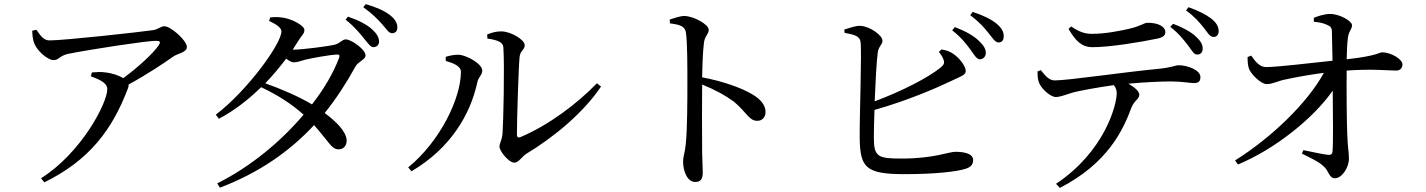

<svg xmlns="http://www.w3.org/2000/svg" viewBox="-20 -845 6950 936"><path d="M137 -695C138 -671 140 -648 149 -629C163 -596 213 -552 241 -552C267 -552 271 -573 310 -582C419 -604 693 -646 740 -646C760 -646 765 -642 753 -623C725 -583 653 -517 581 -464C561 -476 530 -488 493 -492C473 -495 455 -494 428 -492L423 -473C466 -457 503 -441 503 -410C503 -343 377 -100 180 24L196 44C414 -63 527 -211 604 -415C607 -422 607 -428 607 -433C695 -481 781 -538 824 -569C847 -585 891 -589 891 -616C891 -648 812 -717 782 -717C763 -717 752 -702 726 -698C665 -689 294 -648 222 -648C192 -648 179 -670 157 -700Z M1633 -563C1606 -491 1561 -413 1501 -336C1436 -375 1349 -412 1273 -439C1310 -477 1344 -518 1375 -559C1389 -548 1403 -541 1412 -541C1428 -541 1447 -548 1468 -554C1501 -562 1590 -578 1622 -579C1633 -580 1638 -576 1633 -563ZM1407 -603C1417 -618 1426 -632 1435 -647C1450 -672 1464 -680 1464 -699C1464 -719 1407 -752 1359 -759C1334 -763 1315 -762 1297 -760L1292 -743C1326 -727 1352 -710 1352 -692C1352 -632 1186 -403 1032 -286L1047 -266C1121 -305 1191 -359 1253 -420C1331 -383 1400 -340 1460 -286C1350 -156 1203 -33 1039 49L1052 70C1243 -3 1391 -106 1511 -235C1581 -157 1597 -116 1630 -117C1655 -117 1670 -134 1670 -161C1668 -203 1621 -251 1563 -294C1619 -364 1668 -439 1713 -521C1726 -545 1762 -554 1762 -575C1762 -605 1691 -653 1666 -653C1647 -653 1638 -633 1611 -627C1584 -620 1455 -603 1411 -603ZM1665 -749C1709 -714 1733 -684 1754 -658C1774 -634 1786 -615 1801 -615C1818 -616 1828 -627 1828 -643C1827 -664 1817 -681 1793 -703C1767 -726 1727 -747 1676 -764ZM1751 -810C1799 -775 1820 -752 1842 -728C1864 -704 1874 -683 1892 -683C1908 -684 1918 -694 1917 -712C1917 -734 1905 -753 1879 -773C1852 -793 1817 -809 1763 -825Z M2356 -657C2406 -650 2433 -639 2434 -613C2440 -517 2434 -252 2430 -197C2427 -157 2415 -150 2415 -130C2415 -108 2461 -52 2487 -52C2509 -52 2524 -82 2547 -96C2680 -176 2824 -295 2910 -423L2890 -439C2791 -337 2653 -234 2518 -177C2507 -172 2500 -176 2500 -189C2500 -264 2508 -518 2513 -568C2517 -600 2538 -602 2538 -625C2538 -652 2469 -692 2424 -692C2401 -692 2382 -688 2355 -677ZM2227 -495C2227 -367 2127 -157 1970 -29L1986 -10C2176 -122 2273 -286 2307 -444C2312 -469 2331 -479 2331 -501C2331 -534 2255 -576 2217 -578C2193 -579 2170 -573 2153 -568V-548C2180 -540 2227 -526 2227 -495Z M3246 -731C3295 -725 3320 -717 3324 -685C3331 -636 3331 -523 3331 -442C3331 -370 3331 -215 3323 -141C3319 -101 3310 -81 3310 -58C3310 -12 3330 42 3369 42C3396 42 3406 28 3406 -6C3406 -22 3404 -53 3403 -99C3402 -200 3402 -355 3403 -433C3467 -407 3516 -380 3557 -350C3621 -297 3631 -256 3672 -256C3698 -256 3712 -276 3712 -299C3712 -335 3685 -362 3651 -383C3596 -417 3500 -450 3403 -468C3404 -525 3406 -593 3412 -638C3416 -671 3435 -677 3435 -700C3435 -726 3361 -767 3316 -767C3295 -767 3272 -758 3245 -750Z M4557 -592C4564 -583 4574 -570 4579 -556C4586 -538 4582 -530 4566 -516C4503 -465 4375 -400 4244 -351C4248 -445 4253 -546 4259 -589C4263 -620 4282 -626 4282 -647C4282 -673 4220 -717 4174 -719C4150 -720 4120 -708 4096 -701L4097 -685C4147 -676 4171 -668 4175 -642C4182 -600 4170 -278 4171 -173C4173 -29 4199 4 4389 4C4539 4 4642 -8 4687 -22C4709 -29 4724 -40 4724 -65C4724 -92 4691 -105 4637 -105C4606 -105 4531 -72 4377 -72C4260 -72 4240 -80 4240 -174C4240 -200 4241 -251 4243 -309C4408 -356 4546 -416 4623 -453C4661 -472 4688 -478 4688 -499C4688 -521 4660 -560 4628 -582C4611 -594 4594 -600 4570 -604ZM4622 -697C4666 -663 4691 -630 4711 -603C4729 -578 4740 -558 4755 -556C4772 -555 4785 -568 4786 -586C4786 -606 4776 -623 4753 -645C4727 -671 4687 -693 4635 -713ZM4710 -771C4756 -736 4778 -710 4798 -685C4819 -660 4830 -639 4847 -638C4863 -638 4873 -648 4873 -666C4874 -688 4865 -707 4839 -729C4814 -750 4774 -770 4722 -787Z M5189 -704C5223 -647 5252 -615 5306 -615C5393 -615 5540 -640 5618 -656C5650 -662 5661 -672 5661 -688C5661 -717 5624 -734 5575 -734C5556 -734 5543 -718 5486 -705C5438 -694 5367 -680 5303 -680C5270 -680 5241 -689 5202 -716ZM5038 -497C5038 -475 5039 -457 5045 -443C5055 -413 5102 -371 5128 -372C5153 -373 5182 -386 5214 -395C5245 -403 5331 -419 5410 -430C5420 -417 5424 -404 5424 -391C5424 -330 5362 -104 5128 51L5147 71C5382 -50 5456 -213 5496 -321C5510 -356 5534 -362 5534 -383C5534 -401 5510 -420 5481 -437C5566 -445 5645 -448 5689 -448C5740 -448 5782 -440 5800 -440C5824 -440 5832 -449 5832 -470C5832 -502 5772 -527 5725 -527C5711 -527 5694 -516 5624 -509C5455 -493 5189 -453 5121 -453C5094 -453 5075 -477 5054 -503ZM5685 -714C5728 -681 5752 -649 5772 -623C5791 -598 5800 -579 5816 -579C5831 -578 5843 -590 5843 -606C5844 -627 5834 -644 5812 -665C5787 -689 5747 -711 5699 -729ZM5762 -794C5804 -764 5827 -736 5848 -710C5868 -685 5877 -666 5895 -665C5912 -664 5921 -677 5921 -693C5921 -715 5910 -735 5884 -755C5859 -774 5824 -792 5774 -810Z M6385 -739C6407 -737 6431 -733 6449 -724C6466 -717 6473 -710 6473 -690C6474 -656 6475 -598 6476 -549C6369 -538 6219 -519 6153 -518C6124 -518 6104 -538 6080 -574L6062 -567C6062 -548 6063 -525 6069 -509C6079 -484 6127 -434 6156 -435C6186 -435 6208 -451 6253 -459C6300 -469 6365 -481 6434 -490C6352 -340 6174 -171 6001 -63L6015 -43C6195 -118 6382 -267 6477 -403C6478 -284 6480 -146 6476 -107C6475 -94 6468 -89 6455 -90C6426 -93 6376 -105 6334 -113L6327 -96C6364 -77 6407 -59 6434 -33C6458 -12 6459 24 6488 24C6520 24 6556 -25 6556 -72C6556 -102 6550 -129 6548 -186C6545 -260 6544 -412 6545 -501C6671 -510 6745 -501 6788 -501C6806 -501 6817 -514 6817 -531C6817 -558 6758 -590 6719 -590C6702 -590 6698 -573 6545 -556C6546 -590 6547 -632 6551 -661C6556 -697 6571 -700 6571 -723C6571 -741 6513 -777 6464 -777C6436 -777 6404 -766 6385 -758Z"/></svg>

Font: Noto Serif SC Medium
Style: Regular
Weight: 500
Designer: Ryoko NISHIZUKA 西塚涼子 (kana & ideographs); Frank Grießhammer (Latin, Greek & Cyrillic); Wenlong ZHANG 张文龙 (bopomofo); San
Foundry: Adobe Systems Incorporated
Version: Version 1.001;PS 1.001;hotconv 16.6.54;makeotf.lib2.5.65590